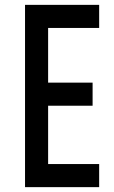

<svg xmlns="http://www.w3.org/2000/svg" viewBox="-20 -770 470 790"><path d="M388 -750V-655H178V-430H361V-335H178V-95H388V0H83V-750Z"/></svg>

Font: Mohave Light Medium
Style: Regular
Weight: 500
Version: Version 2.003